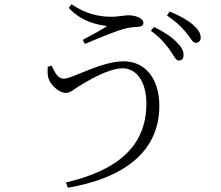

<svg xmlns="http://www.w3.org/2000/svg" viewBox="-20 -820 1040 905"><path d="M778 -588C798 -561 807 -535 822 -535C835 -534 845 -542 845 -559C846 -579 837 -597 813 -621C790 -645 755 -669 706 -693L691 -675C733 -645 757 -616 778 -588ZM856 -668C877 -643 887 -619 902 -618C915 -618 926 -626 926 -642C926 -663 915 -681 889 -704C865 -725 829 -745 780 -766L767 -747C809 -718 833 -696 856 -668ZM224 -511 205 -505C204 -478 203 -462 212 -442C223 -417 259 -382 290 -382C313 -382 329 -400 351 -413C389 -436 489 -498 558 -498C620 -498 670 -440 670 -331C670 -133 536 -17 291 40L300 65C561 20 731 -103 731 -321C731 -450 664 -531 563 -531C456 -531 321 -449 281 -449C258 -449 241 -468 224 -511ZM304 -783C371 -710 455 -702 485 -697C456 -678 413 -655 370 -632L380 -613C429 -633 510 -668 558 -682C586 -691 610 -692 625 -693C644 -694 656 -699 656 -711C656 -735 618 -748 585 -748C569 -748 533 -741 509 -741C450 -741 390 -751 317 -800Z"/></svg>

Font: Noto Serif CJK SC Light
Style: Regular
Weight: 300
Designer: Ryoko NISHIZUKA 西塚涼子 (kana & ideographs); Frank Grießhammer (Latin, Greek & Cyrillic); Wenlong ZHANG 张文龙 (bopomofo); San
Foundry: Adobe
Version: Version 2.001;hotconv 1.1.0;makeotfexe 2.6.0